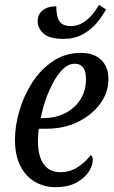

<svg xmlns="http://www.w3.org/2000/svg" viewBox="-20 -765 470 795"><path d="M209 10Q163 10 125 -12Q87 -34 64.5 -77.5Q42 -121 42 -187Q42 -243 60 -305.5Q78 -368 113 -422.5Q148 -477 199 -511.5Q250 -546 315 -546Q369 -546 399 -517Q429 -488 429 -437Q429 -383 395.5 -336.5Q362 -290 304 -261Q246 -232 173 -232H141Q139 -221 138 -206.5Q137 -192 137 -181Q137 -120 160.5 -86Q184 -52 229 -52Q271 -52 304 -74.5Q337 -97 356 -123Q364 -119 364 -102Q364 -80 347.5 -54Q331 -28 296.5 -9Q262 10 209 10ZM159 -276Q209 -276 249 -296Q289 -316 312.5 -352.5Q336 -389 336 -437Q336 -501 290 -501Q265 -501 243 -481Q221 -461 202.5 -427.5Q184 -394 170 -354.5Q156 -315 149 -276ZM243 -604Q185 -604 160.5 -626Q136 -648 136 -677Q136 -706 157 -722.5Q178 -739 213 -739Q213 -696 226.5 -676.5Q240 -657 273 -657Q301 -657 324 -671.5Q347 -686 363.5 -706.5Q380 -727 390 -745L419 -726Q404 -698 380.5 -670Q357 -642 323 -623Q289 -604 243 -604Z"/></svg>

Font: Noto Serif Condensed
Style: Italic
Weight: 400
Width: 3
Italic angle: -12°
Designer: Monotype Design Team
Foundry: Monotype Imaging Inc.
Version: Version 2.014; ttfautohint (v1.8.4.7-5d5b)